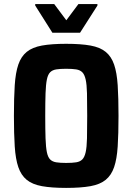

<svg xmlns="http://www.w3.org/2000/svg" viewBox="-20 -910 648 938"><path d="M303 8Q232 8 185 -0.5Q138 -9 110.5 -31.5Q83 -54 69.5 -93.5Q56 -133 52 -194.5Q48 -256 48 -344Q48 -432 52 -493.5Q56 -555 69.5 -594.5Q83 -634 110.5 -656.5Q138 -679 185 -687.5Q232 -696 303 -696Q375 -696 422 -687.5Q469 -679 496.5 -656.5Q524 -634 537.5 -594.5Q551 -555 555 -493.5Q559 -432 559 -344Q559 -256 555 -194.5Q551 -133 537.5 -93.5Q524 -54 496.5 -31.5Q469 -9 422 -0.5Q375 8 303 8ZM303 -114Q333 -114 352 -117Q371 -120 382 -131Q393 -142 398.5 -166.5Q404 -191 405 -234Q406 -277 406 -344Q406 -411 405 -454Q404 -497 398.5 -521.5Q393 -546 382 -557Q371 -568 352 -571Q333 -574 303 -574Q274 -574 255 -571Q236 -568 225 -557Q214 -546 209 -521.5Q204 -497 202.5 -454Q201 -411 201 -344Q201 -277 202.5 -234Q204 -191 209 -166.5Q214 -142 225 -131Q236 -120 255 -117Q274 -114 303 -114ZM236 -750 152 -883V-890H245L304 -811L363 -890H456V-883L371 -750Z"/></svg>

Font: Saira SemiCondensed
Style: Bold
Weight: 700
Width: 4
Designer: Hector Gatti with collaboration of the Omnibus-Type team
Foundry: Omnibus-Type
Version: Version 1.101